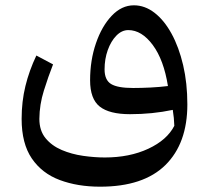

<svg xmlns="http://www.w3.org/2000/svg" viewBox="-20 -454 783 719"><path d="M681.6 -63Q681.6 83 599.4 164.1Q517.1 245.1 355 245.1Q270.5 245.1 203.9 220.2Q137.2 195.3 99.1 139.4Q61 83.5 61 -8.8Q61 -73.7 75.2 -131.8Q89.4 -189.9 116.2 -246.1L178.7 -212.9Q160.6 -167 144.3 -114.7Q127.9 -62.5 127.4 -8.8Q127.4 35.2 150.6 63.5Q173.8 91.8 211.2 107.7Q248.5 123.5 291.3 129.6Q334 135.7 372.6 135.7Q465.3 135.7 535.4 103Q605.5 70.3 632.8 17.1Q632.3 1 630.9 -12.5Q629.4 -25.9 627 -42.5Q550.8 -26.4 466.8 -26.4Q389.6 -26.4 353.5 -54.9Q317.4 -83.5 317.4 -153.3Q317.4 -228.5 339.4 -292.2Q361.3 -356 398.4 -395Q435.5 -434.1 481.4 -434.1Q522.5 -434.1 558.6 -406.2Q594.7 -378.4 622.3 -328.1Q649.9 -277.8 665.8 -210.2Q681.6 -142.6 681.6 -63ZM608.9 -131.8Q593.3 -230 552 -285.6Q510.7 -341.3 460.4 -341.3Q436 -341.3 415.8 -320.6Q395.5 -299.8 383.5 -266.4Q371.6 -232.9 371.6 -194.3Q371.6 -154.3 396 -139.4Q420.4 -124.5 478.5 -124.5Q508.8 -124.5 543.2 -126.2Q577.6 -127.9 608.9 -131.8Z"/></svg>

Font: Pinar-DS1-FD Medium
Style: Regular
Weight: 500
Designer: Amin Abedi
Version: Version 3.000